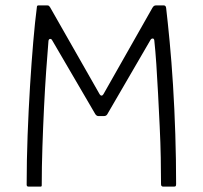

<svg xmlns="http://www.w3.org/2000/svg" viewBox="-20 -693 753 713"><path d="M86 0Q79 0 79 -7Q79 -97 82.5 -190.5Q86 -284 91.5 -373Q97 -462 103.5 -538Q110 -614 117 -667Q117 -670 118.5 -671.5Q120 -673 123 -673H155Q160 -673 162 -671Q164 -669 166 -666L350 -343Q353 -338 357 -338Q361 -338 364 -343L546 -664Q549 -669 552 -671Q555 -673 560 -673H588Q596 -673 597 -663Q603 -612 610 -538.5Q617 -465 622.5 -377Q628 -289 631 -195Q634 -101 634 -10Q634 -4 632.5 -2Q631 0 626 0H586Q578 0 578 -9Q578 -52 577 -107.5Q576 -163 573 -224Q570 -285 567 -344.5Q564 -404 560.5 -455Q557 -506 553 -543Q552 -550 547 -550Q542 -550 539 -545L378 -268Q374 -262 366 -262H345Q339 -262 334 -269L174 -543Q171 -549 166 -548.5Q161 -548 160 -541Q156 -494 151.5 -430Q147 -366 143.5 -294Q140 -222 137.5 -147.5Q135 -73 135 -5Q135 0 131 0Z"/></svg>

Font: Glory Light
Style: Regular
Weight: 300
Version: Version 1.011